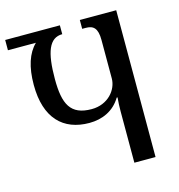

<svg xmlns="http://www.w3.org/2000/svg" viewBox="-119 -808 843 902"><g transform="rotate(-15 302.5 -357.0)"><path d="M424 0H527V-714H350V-671H367C404 -671 424 -655 424 -597V-410C424 -355 376 -295 296 -295C193 -295 165 -354 165 -476C165 -606 189 -671 253 -671V-714H-13V-664H123C83 -625 62 -563 62 -475C62 -313 142 -235 269 -235C332 -235 389 -260 423 -317H427C425 -294 424 -272 424 -250Z"/></g></svg>

Font: Noto Serif Georgian ExtraCondensed Semi
Style: Regular
Weight: 600
Width: 3
Designer: Monotype Design Team
Foundry: Monotype Imaging Inc.
Version: Version 1.901